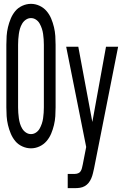

<svg xmlns="http://www.w3.org/2000/svg" viewBox="-20 -763 640 998"><path d="M141 8Q118 8 96 -2Q74 -12 59.5 -29.5Q45 -47 36 -68.5Q27 -90 21.5 -113Q16 -136 14.5 -159Q13 -182 13 -205V-530Q13 -553 14.5 -576Q16 -599 21.5 -622Q27 -645 36 -666.5Q45 -688 59.5 -705.5Q74 -723 96 -733Q118 -743 141 -743Q164 -743 185.5 -733Q207 -723 222 -705.5Q237 -688 246 -666.5Q255 -645 260.5 -622Q266 -599 267.5 -576Q269 -553 269 -530V-205Q269 -182 267.5 -159Q266 -136 260.5 -113Q255 -90 246 -68.5Q237 -47 222 -29.5Q207 -12 185.5 -2Q164 8 141 8ZM141 -66Q155 -66 167 -74Q179 -82 186 -94.5Q193 -107 197.5 -120.5Q202 -134 204 -148Q206 -162 207 -176.5Q208 -191 208 -205V-530Q208 -544 207 -558.5Q206 -573 204 -587Q202 -601 197.5 -614.5Q193 -628 186 -640.5Q179 -653 167 -661Q155 -669 141 -669Q127 -669 115 -661Q103 -653 95.5 -640.5Q88 -628 84 -614.5Q80 -601 78 -587Q76 -573 75 -558.5Q74 -544 74 -530V-205Q74 -191 75 -176.5Q76 -162 78 -148Q80 -134 84 -120.5Q88 -107 95.5 -94.5Q103 -82 115 -74Q127 -66 141 -66ZM369 215H332V141H369Q378 141 386.5 137.5Q395 134 399.5 126.5Q404 119 406 110.5Q408 102 410 93L428 1L324 -520H387L460 -129L531 -520H594L469 112Q466 125 463 138Q460 151 454.5 164Q449 177 440.5 187.5Q432 198 420.5 204.5Q409 211 396 213Q383 215 369 215Z"/></svg>

Font: R Plex Mono
Style: Regular
Weight: 400
Monospace: yes
Designer: Belleve Invis
Foundry: Belleve Invis
Version: Version 31.8.0